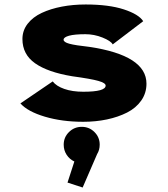

<svg xmlns="http://www.w3.org/2000/svg" viewBox="-20 -532 750 856"><path d="M351 11Q256.5 11 180 -11.8Q103.5 -34.5 71 -71L215 -169Q231 -148 266.8 -135.5Q302.5 -123 351.5 -123Q451 -123 451 -150.5Q451 -162 418.8 -171.2Q386.5 -180.5 302 -192Q193 -210 136.5 -249.8Q80 -289.5 80 -358Q80 -396 103.2 -426Q126.5 -456 166.2 -474.5Q206 -493 255.8 -502.5Q305.5 -512 362 -512Q465 -512 531.8 -490.2Q598.5 -468.5 618.5 -437.5L482.5 -334Q474.5 -349.5 437.2 -364.5Q400 -379.5 360.5 -379.5Q312.5 -379.5 288 -372.8Q263.5 -366 263.5 -355Q263.5 -344 289.2 -337Q315 -330 378.5 -323Q633 -285 633 -159Q633 -117 609.8 -83.8Q586.5 -50.5 546.5 -30.2Q506.5 -10 456.8 0.5Q407 11 351 11ZM424.5 113Q424.5 136.5 413 155L348.5 304L281 282L311.5 188Q290 178 277 158Q264 138 264 113Q264 80 287.5 56.8Q311 33.5 344.5 33.5Q378 33.5 401.2 56.8Q424.5 80 424.5 113Z"/></svg>

Font: League Mono ExtraBold
Style: Regular
Weight: 800
Width: 6
Designer: Tyler Finck
Foundry: The League of Moveable Type / Tyler Finck
Version: Version 2.210